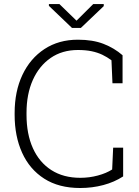

<svg xmlns="http://www.w3.org/2000/svg" viewBox="-20 -917 685 947"><path d="M375.5 10.3Q270 10.3 198 -35.9Q126 -82 89.1 -163.6Q52.2 -245.1 52.2 -350.6V-359.9Q52.2 -466.3 90.6 -547.6Q128.9 -628.9 199.2 -675Q269.5 -721.2 364.3 -721.2Q437.5 -721.2 490.5 -700.7Q543.5 -680.2 584.5 -644.5V-506.3H534.7L529.8 -619.6Q508.3 -635.7 484.6 -647Q460.9 -658.2 431.9 -664.3Q402.8 -670.4 364.3 -670.4Q286.6 -670.4 229.7 -631.1Q172.9 -591.8 141.8 -522.2Q110.8 -452.6 110.8 -360.8V-350.6Q110.8 -255.9 142.3 -186Q173.8 -116.2 233.2 -78.1Q292.5 -40 376 -40Q420.9 -40 462.6 -51.3Q504.4 -62.5 533.2 -81.1L538.1 -188.5H587.4V-46.9Q543.9 -18.6 489.5 -4.2Q435.1 10.3 375.5 10.3ZM491.7 -897V-886.8L378.9 -779.3H335L221.2 -888.2V-897H273L357.4 -815L439.9 -897Z"/></svg>

Font: Roboto Slab LO Light
Style: Regular
Weight: 300
Designer: Google
Version: Version 2.000